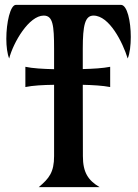

<svg xmlns="http://www.w3.org/2000/svg" viewBox="-20 -767 564 787"><path d="M45.4 -747.1C22 -747.1 5.9 -673.8 5.9 -607.9C5.9 -576.7 9.8 -546.4 17.6 -527.3C34.7 -593.3 98.6 -703.1 159.2 -703.1C196.8 -703.1 201.7 -664.1 201.7 -566.9V-483.4C157.2 -484.4 113.3 -486.8 84 -493.2V-410.2C113.3 -416.5 157.2 -418.9 201.7 -419.4V-127C201.7 -61.5 181.6 -35.6 138.7 0H388.2C341.3 -27.8 319.8 -60.1 319.8 -127C319.8 -144.5 319.3 -297.9 319.3 -419.4C360.4 -418.5 401.9 -416 431.6 -410.2V-493.2C401.9 -487.3 360.4 -484.9 319.3 -483.9V-566.9C319.3 -664.1 328.6 -703.1 363.3 -703.1C428.2 -703.1 482.9 -593.3 503.4 -527.3C512.2 -547.9 516.1 -581.5 516.1 -615.7C516.1 -679.7 501.5 -747.1 475.6 -747.1Z"/></svg>

Font: Amarante
Style: Regular
Weight: 400
Designer: Karolina Lach
Foundry: Sorkin Type Co.
Version: Version 1.001